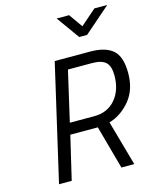

<svg xmlns="http://www.w3.org/2000/svg" viewBox="-134 -1016 896 1106"><g transform="rotate(-15 314.5 -463.0)"><path d="M548.8 -522.9Q548.8 -579.1 523.9 -602.1Q499 -625 440.9 -625H298.8L230 -326.2H377Q455.1 -326.2 502 -380.9Q548.8 -435.5 548.8 -522.9ZM449.2 -691.9Q540 -691.9 584.5 -652.8Q628.9 -614.3 628.9 -515.6Q628.9 -417 575.7 -353Q522 -289.1 451.2 -269L526.9 0H450.2L378.9 -258.8H214.8L153.8 0H78.1L237.8 -691.9ZM613.8 -925.8 457 -789.1H410.2L312 -925.8H386.2L443.8 -844.2L537.1 -925.8Z"/></g></svg>

Font: TitilliumWeb-Italic
Style: Italic
Weight: 400
Italic angle: -13°
Version: Version 1.001;PS 57.000;hotconv 1.0.70;makeotf.lib2.5.55311